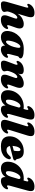

<svg xmlns="http://www.w3.org/2000/svg" viewBox="1694 -2454 775 4203"><g transform="rotate(90 2081.5 -352.5)"><path d="M604.5 -88.5Q580.5 -42 530.8 -13.5Q481 15 413.5 15Q338 15 321.2 -27.5Q304.5 -70 329 -138.5L378 -277.5Q389.5 -311 387.2 -327.5Q385 -344 365 -344Q339 -344 309.5 -310.8Q280 -277.5 259.5 -224Q245.5 -188 237.8 -163.2Q230 -138.5 230 -122.5Q230 -106 235.8 -92Q241.5 -78 241.5 -60Q241.5 -26 198.5 -5.5Q155.5 15 78 15Q24.5 15 14.2 -18.2Q4 -51.5 21 -112L139.5 -524.5Q149.5 -559 147 -572Q144.5 -585 134.5 -585Q125 -585 109.5 -573Q97.5 -563.5 89.8 -561.8Q82 -560 74.5 -563.5Q53 -574.5 74.5 -616.5Q98.5 -663 147.5 -691.5Q196.5 -720 263 -720Q336 -720 350.8 -678.2Q365.5 -636.5 344.5 -566.5L280 -351Q330.5 -425.5 390.8 -455.2Q451 -485 504.5 -485Q577 -485 595.5 -438.5Q614 -392 588.5 -320L539.5 -180.5Q527.5 -146.5 531 -133.2Q534.5 -120 544.5 -120Q554 -120 569.5 -132Q581.5 -142 589.2 -143.8Q597 -145.5 604.5 -141.5Q626 -130.5 604.5 -88.5Z M1166.5 -180Q1157.5 -145 1161 -131.5Q1164.5 -118 1174.5 -118Q1184 -118 1199.5 -130Q1211.5 -140 1219.2 -141.8Q1227 -143.5 1234.5 -139.5Q1256 -128.5 1234.5 -86.5Q1211 -41 1163.2 -13Q1115.5 15 1062 15Q1016.5 15 997 -7.8Q977.5 -30.5 977.5 -69.5Q977.5 -73.5 977.5 -77.5Q948 -34.5 899 -9.8Q850 15 794 15Q724 15 686.8 -29Q649.5 -73 660.5 -161Q668 -220.5 696.5 -278Q725 -335.5 774.8 -382.2Q824.5 -429 894.5 -457Q964.5 -485 1055 -485Q1162.5 -485 1212.2 -464.2Q1262 -443.5 1258 -413.5Q1255.5 -395.5 1245.5 -388.2Q1235.5 -381 1225 -373.8Q1214.5 -366.5 1209.5 -348ZM870.5 -163.5Q866 -125.5 873.2 -111Q880.5 -96.5 892.5 -96.5Q915 -96.5 940.8 -127.5Q966.5 -158.5 988.8 -212.8Q1011 -267 1023 -336.5Q1030 -375.5 1024.5 -393.2Q1019 -411 1002.5 -411Q980.5 -411 959 -388Q937.5 -365 919.2 -328Q901 -291 888.2 -247.5Q875.5 -204 870.5 -163.5Z M1323.5 -328.5Q1302 -339.5 1323.5 -381.5Q1347.5 -428 1398.2 -456.5Q1449 -485 1517.5 -485Q1604 -485 1604 -421Q1604 -408 1599.2 -393Q1594.5 -378 1587.5 -361.5Q1637.5 -430 1695.5 -457.5Q1753.5 -485 1805 -485Q1877.5 -485 1896 -438.5Q1914.5 -392 1889 -320L1840 -180.5Q1828 -146.5 1831.5 -133.2Q1835 -120 1845 -120Q1854.5 -120 1870 -132Q1882 -142 1889.8 -143.8Q1897.5 -145.5 1905 -141.5Q1926.5 -130.5 1905 -88.5Q1881 -42 1831.2 -13.5Q1781.5 15 1714 15Q1638.5 15 1621.8 -27.5Q1605 -70 1629.5 -138.5L1678.5 -277.5Q1704 -344 1665.5 -344Q1639.5 -344 1610 -310.8Q1580.5 -277.5 1560 -224Q1546 -188 1538.2 -163.2Q1530.5 -138.5 1530.5 -122.5Q1530.5 -106 1536.2 -92Q1542 -78 1542 -60Q1542 -26 1499 -5.5Q1456 15 1378.5 15Q1324 15 1312 -19.5Q1300 -54 1322 -113L1388.5 -289.5Q1401.5 -323.5 1397.5 -336.8Q1393.5 -350 1383.5 -350Q1374 -350 1358.5 -338Q1346.5 -328.5 1338.8 -326.8Q1331 -325 1323.5 -328.5Z M2586 -566.5 2479.5 -180Q2470 -145 2473.8 -131.5Q2477.5 -118 2487.5 -118Q2497 -118 2512.5 -130Q2524.5 -140 2532.2 -141.8Q2540 -143.5 2547.5 -139.5Q2569 -128.5 2547.5 -86.5Q2524 -41 2476.2 -13Q2428.5 15 2375 15Q2329.5 15 2310 -7.8Q2290.5 -30.5 2290.5 -69.5Q2290.5 -78.5 2291 -88.5Q2256 -34 2208 -9.5Q2160 15 2105 15Q2019.5 15 1982 -36.2Q1944.5 -87.5 1957.5 -181.5Q1969 -264 2017 -333Q2065 -402 2143.2 -443.5Q2221.5 -485 2323 -485Q2345.5 -485 2365.5 -481.5L2378 -524.5Q2388 -559 2385.5 -572Q2383 -585 2373 -585Q2363.5 -585 2348 -573Q2336 -563.5 2328.2 -561.8Q2320.5 -560 2313 -563.5Q2291.5 -574.5 2313 -616.5Q2337 -663 2386 -691.5Q2435 -720 2501.5 -720Q2552 -720 2574.2 -701.2Q2596.5 -682.5 2597.8 -648Q2599 -613.5 2586 -566.5ZM2161 -147.5Q2161 -117 2170.8 -105.2Q2180.5 -93.5 2196 -93.5Q2220 -93.5 2243 -119.8Q2266 -146 2284.5 -208.5L2334 -376.5Q2332.5 -412.5 2301 -412.5Q2274.5 -412.5 2249.5 -386.8Q2224.5 -361 2204.5 -320.2Q2184.5 -279.5 2172.8 -233.5Q2161 -187.5 2161 -147.5Z M2946.5 -566.5 2827 -180.5Q2816 -146 2819 -133Q2822 -120 2832 -120Q2841.5 -120 2857 -132Q2869 -142 2876.8 -143.8Q2884.5 -145.5 2892 -141.5Q2913.5 -130.5 2892 -88.5Q2868 -42 2818.2 -13.5Q2768.5 15 2701 15Q2650.5 15 2627.5 -4Q2604.5 -23 2603.2 -57.5Q2602 -92 2616.5 -138.5L2736 -524.5Q2747 -559 2744 -572Q2741 -585 2731 -585Q2721.5 -585 2706 -573Q2694 -563.5 2686.2 -561.8Q2678.5 -560 2671 -563.5Q2649.5 -574.5 2671 -616.5Q2695 -663 2744.8 -691.5Q2794.5 -720 2862 -720Q2912.5 -720 2935.5 -701Q2958.5 -682 2959.8 -647.5Q2961 -613 2946.5 -566.5Z M3463 -149Q3452 -106.5 3417.8 -69Q3383.5 -31.5 3325.5 -8.2Q3267.5 15 3183.5 15Q3058.5 15 3007 -43.5Q2955.5 -102 2965 -201Q2973 -282 3016.5 -346.2Q3060 -410.5 3131.2 -447.8Q3202.5 -485 3293.5 -485Q3376 -485 3413.8 -446Q3451.5 -407 3460 -348Q3462 -336.5 3466 -327.2Q3470 -318 3477 -315Q3493 -308.5 3493 -293Q3493 -280.5 3483.2 -269.5Q3473.5 -258.5 3447 -251.5Q3418.5 -244 3372 -232Q3325.5 -220 3273.2 -206.5Q3221 -193 3176 -181.5Q3191.5 -106.5 3266 -106.5Q3304 -106.5 3334 -125Q3364 -143.5 3389 -172Q3405 -190.5 3415.5 -197Q3426 -203.5 3438.5 -203Q3453 -202.5 3461.8 -189.8Q3470.5 -177 3463 -149ZM3174 -250Q3173.5 -244.5 3173 -239Q3200.5 -246.5 3228.5 -253.8Q3256.5 -261 3278.5 -267.5Q3282.5 -285.5 3285 -308.8Q3287.5 -332 3288 -359Q3288 -414 3256.5 -414Q3230 -414 3205.8 -370.2Q3181.5 -326.5 3174 -250Z M4151.5 -566.5 4045 -180Q4035.5 -145 4039.2 -131.5Q4043 -118 4053 -118Q4062.5 -118 4078 -130Q4090 -140 4097.8 -141.8Q4105.5 -143.5 4113 -139.5Q4134.5 -128.5 4113 -86.5Q4089.5 -41 4041.8 -13Q3994 15 3940.5 15Q3895 15 3875.5 -7.8Q3856 -30.5 3856 -69.5Q3856 -78.5 3856.5 -88.5Q3821.5 -34 3773.5 -9.5Q3725.5 15 3670.5 15Q3585 15 3547.5 -36.2Q3510 -87.5 3523 -181.5Q3534.5 -264 3582.5 -333Q3630.5 -402 3708.8 -443.5Q3787 -485 3888.5 -485Q3911 -485 3931 -481.5L3943.5 -524.5Q3953.5 -559 3951 -572Q3948.5 -585 3938.5 -585Q3929 -585 3913.5 -573Q3901.5 -563.5 3893.8 -561.8Q3886 -560 3878.5 -563.5Q3857 -574.5 3878.5 -616.5Q3902.5 -663 3951.5 -691.5Q4000.5 -720 4067 -720Q4117.5 -720 4139.8 -701.2Q4162 -682.5 4163.2 -648Q4164.5 -613.5 4151.5 -566.5ZM3726.5 -147.5Q3726.5 -117 3736.2 -105.2Q3746 -93.5 3761.5 -93.5Q3785.5 -93.5 3808.5 -119.8Q3831.5 -146 3850 -208.5L3899.5 -376.5Q3898 -412.5 3866.5 -412.5Q3840 -412.5 3815 -386.8Q3790 -361 3770 -320.2Q3750 -279.5 3738.2 -233.5Q3726.5 -187.5 3726.5 -147.5Z"/></g></svg>

Font: Fraunces 9pt S000 Black
Style: Italic
Weight: 900
Italic angle: -16°
Version: Version 1.000; ttfautohint (v1.8.3)